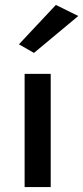

<svg xmlns="http://www.w3.org/2000/svg" viewBox="-20 -760 338 780"><path d="M80 -460H186V0H80ZM298 -695 118 -545 57 -580 207 -740Z"/></svg>

Font: Renner* Medium
Style: Medium
Weight: 500
Version: Version 003.000 ; ttfautohint (v0.97) -l 8 -r 50 -G 200 -x 1